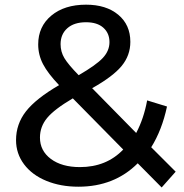

<svg xmlns="http://www.w3.org/2000/svg" viewBox="-20 -806 802 838"><path d="M322.2 8.9Q244.4 8.9 182.2 -16.7Q120 -42.2 85 -88.9Q50 -135.6 50 -194.4Q50 -264.4 93.3 -320Q136.7 -375.6 237.8 -434.4Q188.9 -485.6 167.8 -526.1Q146.7 -566.7 146.7 -612.2Q146.7 -690 203.9 -737.8Q261.1 -785.6 355.6 -785.6Q443.3 -785.6 496.1 -741.7Q548.9 -697.8 548.9 -623.3Q548.9 -564.4 511.1 -518.3Q473.3 -472.2 382.2 -421.1L574.4 -225.6Q607.8 -288.9 622.2 -367.8L708.9 -341.1Q686.7 -237.8 640 -163.3L746.7 -56.7L685.6 12.2L581.1 -93.3Q478.9 8.9 322.2 8.9ZM244.4 -613.3Q244.4 -580 261.1 -552.2Q277.8 -524.4 323.3 -477.8Q400 -522.2 428.9 -553.3Q457.8 -584.4 457.8 -622.2Q457.8 -661.1 431.1 -685Q404.4 -708.9 355.6 -708.9Q303.3 -708.9 273.9 -682.8Q244.4 -656.7 244.4 -613.3ZM517.8 -153.3 297.8 -376.7Q216.7 -328.9 185.6 -291.1Q154.4 -253.3 154.4 -205.6Q154.4 -147.8 202.2 -112.2Q250 -76.7 328.9 -76.7Q444.4 -76.7 517.8 -153.3Z"/></svg>

Font: Paperlogy 5 Medium
Style: Regular
Weight: 500
Designer: redesigned by Lee Juim, glyphs from Gmarket Sans & Montserrat
Foundry: PT&
Version: Version 1.001